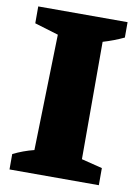

<svg xmlns="http://www.w3.org/2000/svg" viewBox="-77 -709 547 762"><g transform="rotate(10 196.5 -328.5)"><path d="M15 0V-62Q55 -82 99 -93L111 -560L15 -589V-657H375V-595Q335 -576 291 -563V-90L375 -69V0Z"/></g></svg>

Font: Piazzolla SC ExtraBold
Style: Regular
Weight: 800
Designer: Juan Pablo del Peral
Foundry: Huerta Tipografica
Version: Version 1.330